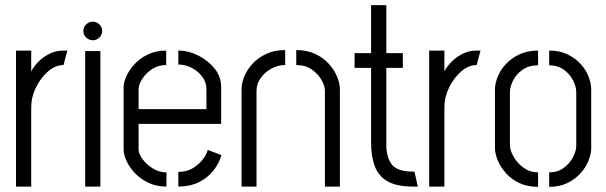

<svg xmlns="http://www.w3.org/2000/svg" viewBox="-20 -723 2347 744"><path d="M42 0V-527H101V-446Q109 -463 126.5 -481.5Q144 -500 169.5 -513.5Q195 -527 225 -527Q229 -527 232.5 -527Q236 -527 241 -527L226 -471Q195 -471 166.5 -446.5Q138 -422 119.5 -384.5Q101 -347 101 -307V0Z M310 0V-525H369V0ZM340 -567Q325 -567 314 -577.5Q303 -588 303 -603Q303 -618 314 -628.5Q325 -639 340 -639Q354 -639 365 -628.5Q376 -618 376 -603Q376 -588 365 -577.5Q354 -567 340 -567Z M625 0Q585 0 553.5 -15.5Q522 -31 501 -54Q480 -77 469.5 -101Q459 -125 459 -144V-385Q459 -403 469.5 -427Q480 -451 501 -474Q522 -497 553 -512Q584 -527 624 -527V-471Q593 -471 569 -455Q545 -439 531 -417Q517 -395 517 -377V-300H780V-377Q780 -404 764 -425.5Q748 -447 723 -460Q698 -473 671 -473V-527Q710 -527 748 -508Q786 -489 811.5 -457.5Q837 -426 837 -386V-243H517V-144Q517 -128 531.5 -107.5Q546 -87 571 -71Q596 -55 625 -55ZM671 0V-57Q704 -57 727.5 -71.5Q751 -86 766 -105.5Q781 -125 785 -142L838 -122Q829 -90 807 -62Q785 -34 750.5 -17Q716 0 671 0Z M916 -377Q916 -401 927 -427.5Q938 -454 959.5 -477Q981 -500 1012.5 -514.5Q1044 -529 1085 -529V-471Q1057 -471 1031.5 -457Q1006 -443 990 -420.5Q974 -398 974 -372V0H916ZM1239 -372Q1239 -390 1226 -413Q1213 -436 1188.5 -453.5Q1164 -471 1128 -471V-529Q1169 -529 1200.5 -514.5Q1232 -500 1253.5 -476.5Q1275 -453 1286 -426.5Q1297 -400 1297 -377V0H1239Z M1575 0Q1513 -1 1479 -22Q1445 -43 1431.5 -81Q1418 -119 1418 -171V-460H1354V-517H1418V-703H1477V-517H1541V-460H1477V-162Q1477 -114 1498 -86Q1519 -58 1580 -58H1586L1599 0Z M1643 0V-527H1702V-446Q1710 -463 1727.5 -481.5Q1745 -500 1770.5 -513.5Q1796 -527 1826 -527Q1830 -527 1833.5 -527Q1837 -527 1842 -527L1827 -471Q1796 -471 1767.5 -446.5Q1739 -422 1720.5 -384.5Q1702 -347 1702 -307V0Z M2065 1Q2024 1 1993 -13.5Q1962 -28 1941 -51.5Q1920 -75 1909 -101Q1898 -127 1898 -149V-377Q1898 -399 1908.5 -425.5Q1919 -452 1940.5 -475Q1962 -498 1993 -512.5Q2024 -527 2065 -527V-470Q2030 -470 2006 -453.5Q1982 -437 1969 -412.5Q1956 -388 1956 -365V-161Q1956 -141 1970 -116Q1984 -91 2009 -73Q2034 -55 2065 -55ZM2108 1V-55Q2141 -55 2164.5 -72.5Q2188 -90 2200.5 -114Q2213 -138 2213 -159V-365Q2213 -388 2200.5 -412Q2188 -436 2164.5 -453Q2141 -470 2108 -470V-527Q2149 -527 2179 -512.5Q2209 -498 2230 -475Q2251 -452 2261 -425.5Q2271 -399 2271 -377V-149Q2271 -127 2260.5 -100.5Q2250 -74 2229 -51Q2208 -28 2178 -13.5Q2148 1 2108 1Z"/></svg>

Font: Stick No Bills Light
Style: Regular
Weight: 300
Version: Version 2.000